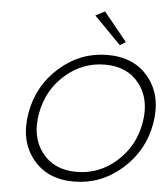

<svg xmlns="http://www.w3.org/2000/svg" viewBox="-62 -1004 933 1068"><g transform="rotate(5 404.5 -470.0)"><path d="M164 -350Q141 -219 207.5 -132.5Q274 -46 400 -46Q526 -46 623 -132Q720 -218 743 -350Q766 -481 699.5 -567.5Q633 -654 507 -654Q381 -654 284 -568Q187 -482 164 -350ZM802 -350Q775 -196 657.5 -93.5Q540 9 390 9Q240 9 159.5 -93Q79 -195 106 -350Q133 -505 250 -607Q367 -709 517 -709Q667 -709 748 -607Q829 -505 802 -350ZM429 -922 481 -949 611 -789 579 -769Z"/></g></svg>

Font: Renner* Light
Style: Light Italic
Weight: 300
Italic angle: -10°
Version: Version 003.000 ; ttfautohint (v0.97) -l 8 -r 50 -G 200 -x 1